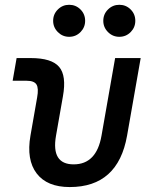

<svg xmlns="http://www.w3.org/2000/svg" viewBox="-20 -755 626 785"><path d="M265.1 9.8Q172.4 9.8 129.9 -45.9Q87.4 -101.6 104.5 -200.2L131.8 -356.4Q138.7 -394 129.2 -409.4Q119.6 -424.8 89.4 -424.8H31.7L47.9 -517.6H105.5Q191.4 -517.6 221.9 -481.4Q252.4 -445.3 237.3 -361.3L209 -200.2Q188.5 -83 281.2 -83Q374.5 -83 395 -200.2L450.7 -517.6H555.2L499.5 -200.2Q462.4 9.8 265.1 9.8ZM262.7 -604.5Q235.8 -604.5 216.6 -623.8Q197.3 -643.1 197.3 -669.9Q197.3 -697.3 216.6 -716.3Q235.8 -735.4 262.7 -735.4Q290 -735.4 309.1 -716.3Q328.1 -697.3 328.1 -669.9Q328.1 -643.1 309.1 -623.8Q290 -604.5 262.7 -604.5ZM467.8 -604.5Q440.9 -604.5 421.6 -623.8Q402.3 -643.1 402.3 -669.9Q402.3 -697.3 421.6 -716.3Q440.9 -735.4 467.8 -735.4Q495.1 -735.4 514.2 -716.3Q533.2 -697.3 533.2 -669.9Q533.2 -643.1 514.2 -623.8Q495.1 -604.5 467.8 -604.5Z"/></svg>

Font: Cascadia Code NF
Style: Italic
Weight: 400
Italic angle: -10°
Monospace: yes
Designer: Aaron Bell
Foundry: Saja Typeworks
Version: Version 2404.023; ttfautohint (v1.8.4)